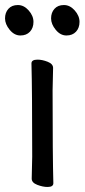

<svg xmlns="http://www.w3.org/2000/svg" viewBox="-37 -727 336 763"><path d="M152 16Q133 16 111 7.5Q89 -1 89 -17L91 -105Q91 -368 88 -475Q88 -490 112 -490Q131 -490 152.5 -481.5Q174 -473 174 -457L172 -368Q172 -105 175 1Q175 16 152 16ZM82 -601Q68 -586 44 -586Q20 -586 1.5 -608.5Q-17 -631 -17 -654Q-17 -677 -3.5 -692Q10 -707 34 -707Q58 -707 77 -685.5Q96 -664 96 -640Q96 -616 82 -601ZM265 -601Q251 -586 227 -586Q203 -586 184.5 -608.5Q166 -631 166 -654Q166 -677 179.5 -692Q193 -707 217 -707Q241 -707 260 -685.5Q279 -664 279 -640Q279 -616 265 -601Z"/></svg>

Font: LXGW WenKai Lite
Style: Bold
Weight: 700
Designer: LXGW / Fontworks Inc.
Foundry: LXGW / Fontworks Inc.
Version: Version 1.330;April 28, 2024